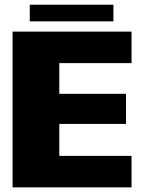

<svg xmlns="http://www.w3.org/2000/svg" viewBox="-20 -812 633 832"><path d="M34.5 0H550V-136.5H237V-275H526V-405.5H237V-538.5H550V-675H34.5ZM109 -719.5H471.5V-791.5H109Z"/></svg>

Font: Anybody UltraCondensed Thin ExtraBold
Style: Regular
Weight: 800
Version: Version 1.111